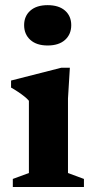

<svg xmlns="http://www.w3.org/2000/svg" viewBox="-20 -744 374 764"><path d="M169.5 -563Q125.5 -563 100.8 -585.2Q76 -607.5 76 -644Q76 -680 100.8 -701.8Q125.5 -723.5 169.5 -723.5Q214 -723.5 238.8 -701.8Q263.5 -680 263.5 -644Q263.5 -607.5 238.8 -585.2Q214 -563 169.5 -563ZM258 -474.5 250.5 -352V-55.5L314 -32V0H31V-32L95 -55.5V-343Q88.5 -351 77.2 -360Q66 -369 52.2 -378.2Q38.5 -387.5 24 -395.5V-423.5L224 -474.5Z"/></svg>

Font: Newsreader
Style: Bold
Weight: 700
Designer: Hugues Gentile
Foundry: Production Type
Version: Version 1.003